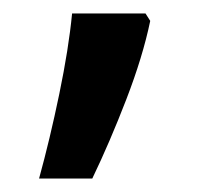

<svg xmlns="http://www.w3.org/2000/svg" viewBox="-20 -136 314 285"><path d="M38 129Q54 71 68 3.5Q82 -64 87 -116H196L203 -105Q192 -52 167.5 11.5Q143 75 117 129Z"/></svg>

Font: Noto Sans Adlam Medium
Style: Regular
Weight: 500
Version: Version 3.001